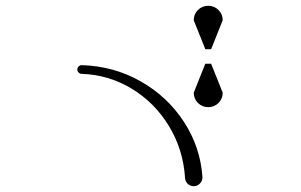

<svg xmlns="http://www.w3.org/2000/svg" viewBox="-20 -800 1040 663"><path d="M619 -185Q613 -283 563.5 -364.5Q514 -446 434.5 -494Q355 -542 262 -545Q256 -545 251.5 -549.5Q247 -554 247 -560Q247 -566 251.5 -570.5Q256 -575 262 -575Q372 -572 465 -519.5Q558 -467 615 -379.5Q672 -292 679 -189V-187Q679 -175 670 -166Q661 -157 649 -157Q637 -157 628.5 -165Q620 -173 619 -185ZM699 -780Q720 -780 734.5 -765.5Q749 -751 749 -730L709 -630H689L649 -730Q649 -751 663.5 -765.5Q678 -780 699 -780ZM649 -480 689 -580H709L749 -480Q749 -459 734.5 -444.5Q720 -430 699 -430Q678 -430 663.5 -444.5Q649 -459 649 -480Z"/></svg>

Font: GL-CurulMinamoto Light
Style: Regular
Weight: 300
Designer: Eunice (kana); Ryoko NISHIZUKA 西塚涼子 (ideographs); Frank Grießhammer (Latin, Greek & Cyrillic); Wenlong ZHANG
Foundry: Gutenberg Labo; Adobe
Version: Version 1.002